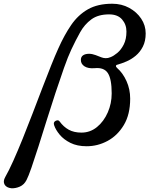

<svg xmlns="http://www.w3.org/2000/svg" viewBox="-151 -771 800 1028"><path d="M-90 237Q-117 234 -126.5 217Q-136 200 -123 177Q-104 144 -80 90.5Q-56 37 -29.5 -28.5Q-3 -94 23.5 -163.5Q50 -233 75.5 -299.5Q101 -366 123 -421Q145 -476 161 -511Q193 -583 230 -637Q267 -691 319.5 -721Q372 -751 450 -751Q500 -751 540.5 -729Q581 -707 605 -671Q629 -635 629 -592Q629 -551 614 -521.5Q599 -492 575.5 -472.5Q552 -453 526 -442Q500 -431 479 -425Q471 -424 470 -418.5Q469 -413 476 -407Q507 -380 526.5 -336.5Q546 -293 546 -243Q546 -158 512 -101.5Q478 -45 425 -16.5Q372 12 313 12Q262 12 226 -6Q190 -24 168.5 -50Q147 -76 139 -100Q133 -117 147 -124Q161 -131 168 -121Q189 -92 217 -76.5Q245 -61 285 -61Q332 -61 368.5 -91Q405 -121 426 -169Q447 -217 447 -271Q447 -348 426.5 -379.5Q406 -411 356 -406Q322 -403 302 -415.5Q282 -428 282 -450Q282 -467 294 -475Q306 -483 326 -483Q342 -483 361 -476Q380 -469 392 -464Q402 -460 414.5 -459.5Q427 -459 441 -465Q457 -471 477 -487.5Q497 -504 511.5 -532.5Q526 -561 526 -602Q526 -640 502.5 -667Q479 -694 433 -694Q375 -694 338.5 -667.5Q302 -641 278 -598Q254 -555 231 -506Q213 -468 191.5 -407Q170 -346 146 -273.5Q122 -201 99 -127Q76 -53 55 13Q34 79 17.5 126.5Q1 174 -9 193Q-22 218 -44.5 228Q-67 238 -90 237Z"/></svg>

Font: Zen Old Mincho SemiBold
Style: Regular
Weight: 600
Version: Version 1.500